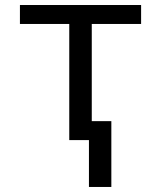

<svg xmlns="http://www.w3.org/2000/svg" viewBox="-20 -556 640 762"><path d="M254.9 0V-460.9H59.1V-536.1H540V-460.9H344.2V-75.2H421.9V186H333V0Z"/></svg>

Font: Droid Sans Mono
Style: Regular
Weight: 400
Monospace: yes
Foundry: Ascender Corporation
Version: Version 1.00 build 112